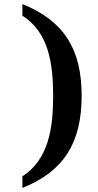

<svg xmlns="http://www.w3.org/2000/svg" viewBox="-20 -788 481 943"><path d="M90 135C298 52 381 -92 381 -318C381 -542 298 -684 90 -768V-711C219 -629 241 -476 241 -318C241 -159 219 -5 90 78Z"/></svg>

Font: Noto Serif Devanagari SemiBold
Style: Regular
Weight: 600
Designer: Universal Thirst, Indian Type Foundry and the Monotype Design Team
Foundry: Monotype Imaging Inc.
Version: Version 2.004